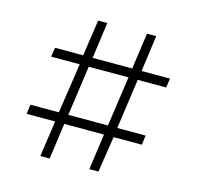

<svg xmlns="http://www.w3.org/2000/svg" viewBox="-91 -690 803 784"><g transform="rotate(15 310.5 -297.5)"><path d="M145 0H184.6L205.6 -151.9H373.5L352.1 0H390.6L414.1 -151.9H533.7L538.6 -191.9H418.9L448.7 -403.3H568.8L574.7 -442.4H454.6L475.6 -595.2H436.5L415 -442.4H247.6L268.6 -595.2H230L207.5 -442.4H88.9L82.5 -403.3H203.6L171.9 -191.9H51.8L46.4 -151.9H167ZM211.9 -191.9 241.7 -403.3H409.7L379.4 -191.9Z"/></g></svg>

Font: Now Light
Style: Regular
Weight: 300
Designer: Alfredo Marco Pradil
Foundry: Alfredo Marco Pradil
Version: Version 1.200;hotconv 1.0.109;makeotfexe 2.5.65596